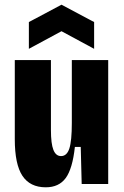

<svg xmlns="http://www.w3.org/2000/svg" viewBox="-20 -784 529 818"><path d="M175 14Q108 14 75.5 -35Q43 -84 43 -191V-528H197V-230Q197 -172 207.5 -145.5Q218 -119 240 -119Q265 -119 275.5 -151.5Q286 -184 286 -260V-528H441V0H328L324 -158H299Q289 -65 260 -25.5Q231 14 175 14ZM103 -576V-690L242 -764L381 -690V-576L242 -651Z"/></svg>

Font: Bricolage Grotesque 12pt Condensed ExtraBold
Style: Regular
Weight: 800
Width: 3
Designer: Mathieu Triay
Foundry: Atelier Triay
Version: Version 1.001; ttfautohint (v1.8.4.7-5d5b);gftools[0.9.33.de